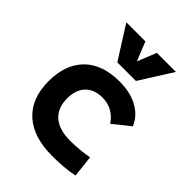

<svg xmlns="http://www.w3.org/2000/svg" viewBox="-220 -896 1027 1027"><g transform="rotate(45 293.0 -383.0)"><path d="M353.5 9.8Q212.4 9.8 135.3 -59.8Q58.1 -129.4 58.1 -259.8Q58.1 -386.7 128.4 -457Q198.6 -527.3 329.1 -527.3Q409.4 -527.3 466.7 -496.1Q523.9 -464.8 547.9 -407.7L452.1 -331.5Q430.8 -365.1 397.7 -383.5Q364.5 -401.9 325.2 -401.9Q263.2 -401.9 228.3 -366.2Q193.4 -330.5 193.4 -264.6Q193.4 -191.9 237.9 -153.8Q282.5 -115.7 365.2 -115.7Q400.3 -115.7 435.3 -119.1Q470.3 -122.6 503.4 -128.4L517.1 -4.9Q477.6 3.9 435.5 6.8Q393.4 9.8 353.5 9.8ZM247.1 -590.8 129.9 -776.4H273.9L322.3 -656.2H312.5L360.8 -776.4H504.9L387.7 -590.8Z"/></g></svg>

Font: Cascadia Code
Style: Regular
Weight: 400
Monospace: yes
Designer: Aaron Bell
Foundry: Saja Typeworks
Version: Version 2106.017